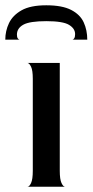

<svg xmlns="http://www.w3.org/2000/svg" viewBox="-58 -706 350 726"><path d="M46 0Q53 0 59.5 -14Q66 -28 66 -60V-408Q66 -440 59.5 -453.5Q53 -467 46 -468H168V-60Q168 -28 174.5 -14Q181 0 188 0ZM117 -686Q177 -686 211 -668.5Q245 -651 258.5 -621.5Q272 -592 272 -556H216Q219 -556 222.5 -561Q226 -566 226 -577Q226 -598 203 -612Q180 -626 117 -626Q54 -626 30 -612.5Q6 -599 6 -575Q6 -565 9.5 -560.5Q13 -556 16 -556H-38Q-38 -589 -24 -618.5Q-10 -648 23.5 -667Q57 -686 117 -686Z"/></svg>

Font: Red Rose
Style: Regular
Weight: 400
Designer: Jaikishan Patel
Version: Version 2.000; ttfautohint (v1.8.3)